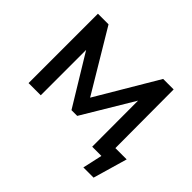

<svg xmlns="http://www.w3.org/2000/svg" viewBox="-181 -960 1370 1370"><g transform="rotate(45 504.0 -275.5)"><path d="M979 -110 904 149H801L834 0H741L740 -464L510 -80H452L222 -458V0H99V-700H206L483 -237L757 -700H863L865 -110Z"/></g></svg>

Font: mBank SemiBold
Style: Regular
Weight: 600
Designer: Julieta Ulanovsky
Foundry: Julieta Ulanovsky
Version: Version 7.200